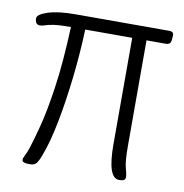

<svg xmlns="http://www.w3.org/2000/svg" viewBox="-65 -585 620 648"><g transform="rotate(10 245.0 -260.5)"><path d="M72 2Q65 2 58.5 -0.5Q52 -3 52 -8Q52 -15 57 -24Q62 -33 68 -50Q77 -77 91 -130Q105 -183 117.5 -268.5Q130 -354 135 -478Q96 -478 76.5 -475Q57 -472 47.5 -468.5Q38 -465 31 -465Q14 -465 14 -487Q14 -500 48.5 -511.5Q83 -523 144 -523H465Q481 -523 479 -506L478 -495Q477 -484 472 -481Q467 -478 461 -478H394V-118Q394 -63 400 -42Q406 -21 406 -11Q406 2 388 2H384Q345 2 345 -113V-478H184Q181 -395 171.5 -311.5Q162 -228 148 -156Q134 -84 116 -37Q108 -15 101 -6.5Q94 2 81 2Z"/></g></svg>

Font: Asap Condensed ExtraLight
Style: Regular
Weight: 200
Width: 3
Designer: Pablo Cosgaya
Foundry: Omnibus-Type
Version: Version 3.001; ttfautohint (v1.8.4.7-5d5b)